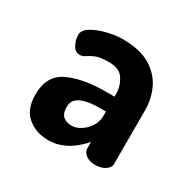

<svg xmlns="http://www.w3.org/2000/svg" viewBox="-87 -848 504 502"><g transform="rotate(30 165.5 -597.0)"><path d="M137 -436Q130 -435 122 -434Q114 -433 107 -434Q74 -435 49.5 -456Q25 -477 25 -521Q25 -578 68.5 -598.5Q112 -619 181 -619H207V-628Q207 -650 194.5 -670Q182 -690 150 -690Q123 -690 110 -684.5Q97 -679 89.5 -673.5Q82 -668 73 -668Q59 -668 51.5 -682.5Q44 -697 44 -712Q44 -726 61 -736.5Q78 -747 103 -753.5Q128 -760 151 -760Q203 -760 234 -741.5Q265 -723 279.5 -693Q294 -663 294 -629V-466Q294 -455 282 -447Q270 -439 251 -439Q235 -439 224 -447Q213 -455 213 -466V-486Q199 -469 180 -455.5Q161 -442 137 -436ZM147 -497Q161 -497 175 -506Q189 -515 198 -529.5Q207 -544 207 -561V-574H187Q167 -574 150 -570.5Q133 -567 122.5 -558.5Q112 -550 112 -533Q112 -514 121.5 -505.5Q131 -497 147 -497Z"/></g></svg>

Font: Dosis ExtraLight
Style: Bold
Weight: 700
Version: Version 3.001; ttfautohint (v1.8.2)